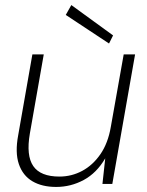

<svg xmlns="http://www.w3.org/2000/svg" viewBox="-20 -727 581 759"><path d="M202 12Q146 12 108 -10.5Q70 -33 54.5 -78.5Q39 -124 52 -193L108 -512H153L98 -199Q83 -112 111.5 -70.5Q140 -29 215 -29Q263 -29 305 -51.5Q347 -74 377 -117.5Q407 -161 418 -225L469 -512H514L424 0H385L396 -101Q362 -43 311 -15.5Q260 12 202 12ZM411 -555 240 -668 262 -707 427 -587Z"/></svg>

Font: DM Sans 12pt ExtraLight
Style: Italic
Weight: 250
Italic angle: -10°
Version: Version 4.004;gftools[0.9.30]